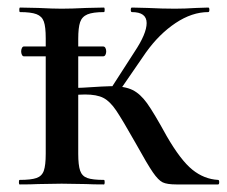

<svg xmlns="http://www.w3.org/2000/svg" viewBox="-20 -488 600 508"><path d="M36 -352Q36 -357 38 -361Q40 -365 43 -365H253Q257 -365 259 -361Q261 -357 261 -352Q261 -347 259 -343Q257 -339 253 -339H43Q40 -339 38 -343Q36 -347 36 -352ZM339 -109Q304 -171 287.5 -195.5Q271 -220 253.5 -229Q236 -238 205 -238Q196 -238 162 -236L161 -254Q189 -256 199 -256Q261 -260 274 -260Q310 -260 330.5 -250Q351 -240 369 -215Q387 -190 421 -128Q458 -64 489 -39Q520 -14 557 -12Q560 -12 560 -6Q560 0 557 0H447Q422 0 410.5 -5.5Q399 -11 384.5 -32Q370 -53 339 -109ZM32 -12Q62 -12 76.5 -17Q91 -22 96 -36.5Q101 -51 101 -81V-387Q101 -417 96 -431Q91 -445 76.5 -450.5Q62 -456 33 -456Q31 -456 31 -462Q31 -468 33 -468L81 -467Q121 -465 143 -465Q169 -465 209 -467L255 -468Q257 -468 257 -462Q257 -456 255 -456Q226 -456 211.5 -450Q197 -444 192 -429.5Q187 -415 187 -385V-81Q187 -51 192 -36.5Q197 -22 211 -17Q225 -12 255 -12Q257 -12 257 -6Q257 0 255 0Q225 0 208 -1L143 -2L81 -1Q63 0 32 0Q30 0 30 -6Q30 -12 32 -12ZM269 -247 336 -351Q368 -399 368 -427Q368 -456 329 -456Q326 -456 326 -462Q326 -468 329 -468L370 -467Q410 -465 443 -465Q468 -465 500 -467L531 -468Q534 -468 534 -462Q534 -456 531 -456Q488 -456 444.5 -427Q401 -398 366 -349L291 -240Z"/></svg>

Font: Cormorant Unicase SemiBold
Style: Regular
Weight: 600
Designer: Christian Thalmann (Catharsis Fonts)
Foundry: Catharsis Fonts
Version: Version 4.000